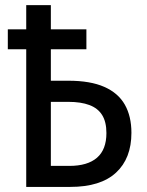

<svg xmlns="http://www.w3.org/2000/svg" viewBox="-20 -734 578 754"><path d="M179.7 -713.9V-618.7H319.3V-540.5H179.7V-417H248.5Q335 -417 389.6 -392.8Q444.3 -368.7 470.2 -323Q496.1 -277.3 496.1 -212.4Q496.1 -111.8 435.5 -55.9Q375 0 255.9 0H83V-540.5H10.7V-618.7H83V-713.9ZM248.5 -334H179.7V-82.5H252Q323.7 -82.5 360.8 -114.5Q397.9 -146.5 397.9 -211.4Q397.9 -255.4 381.1 -282.2Q364.3 -309.1 331.1 -321.5Q297.9 -334 248.5 -334Z"/></svg>

Font: Open Sans SemiCondensed Medium
Style: Regular
Weight: 500
Width: 4
Designer: Monotype Design Team
Foundry: Monotype Imaging Inc.
Version: Version 3.000